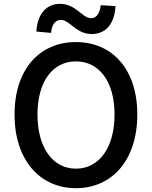

<svg xmlns="http://www.w3.org/2000/svg" viewBox="-20 -970 794 1004"><path d="M377 14C567 14 698 -134 698 -371C698 -608 567 -750 377 -750C188 -750 56 -609 56 -371C56 -134 188 14 377 14ZM377 -88C255 -88 176 -199 176 -371C176 -543 255 -649 377 -649C499 -649 579 -543 579 -371C579 -199 499 -88 377 -88ZM460 -792C530 -792 579 -842 584 -938L507 -943C501 -897 483 -875 457 -875C409 -875 377 -950 294 -950C223 -950 176 -898 170 -805L247 -798C251 -845 272 -866 298 -866C345 -866 377 -792 460 -792Z"/></svg>

Font: GenYoGothic2 TW M
Style: Regular
Weight: 500
Version: Version 2.100;PS 2.1;hotconv 16.6.51;makeotf.lib2.5.65220 DE